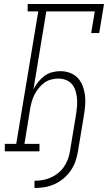

<svg xmlns="http://www.w3.org/2000/svg" viewBox="-20 -755 540 958"><path d="M152 183V147Q172 147 192.5 143.5Q213 140 232.5 131.5Q252 123 269.5 109Q287 95 299 77.5Q311 60 318.5 40Q326 20 329 0Q337 -47 344.5 -93.5Q352 -140 360 -187Q363 -207 364.5 -227Q366 -247 364 -266Q362 -285 356.5 -303Q351 -321 339 -335Q327 -349 309 -356Q291 -363 271 -363Q253 -363 234.5 -358Q216 -353 200.5 -341.5Q185 -330 172.5 -314.5Q160 -299 151.5 -281.5Q143 -264 138 -246Q133 -228 130 -210L102 -37H177V0H4V-37H61L171 -698H118V-735H499L475 -590H435L453 -698H211L147 -310Q157 -329 170.5 -346Q184 -363 201.5 -376Q219 -389 240 -394.5Q261 -400 281 -400Q306 -400 329 -391.5Q352 -383 368 -366Q384 -349 392.5 -326.5Q401 -304 404 -280.5Q407 -257 405 -231.5Q403 -206 399 -181L369 0Q365 25 356.5 49.5Q348 74 333 96Q318 118 297 135.5Q276 153 251.5 164Q227 175 202 179Q177 183 152 183Z"/></svg>

Font: Iosevka Curly Slab XLtObl
Style: Regular
Weight: 200
Italic angle: -9°
Monospace: yes
Designer: Belleve Invis
Foundry: Belleve Invis
Version: Version 11.1.0; ttfautohint (v1.8.3)